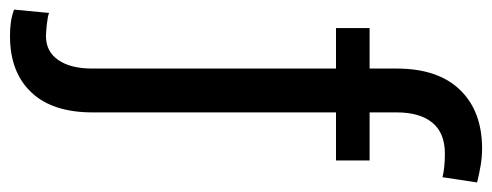

<svg xmlns="http://www.w3.org/2000/svg" viewBox="-343 -471 1014 396"><g transform="rotate(90 164.0 -273.0)"><path d="M296.9 -528.3V-459H197.8V43.5Q197.8 126 156.2 169.7Q114.7 213.4 40.5 213.4Q25.4 213.4 12.7 211.7Q0 210 -14.2 205.1L-7.3 132.8Q0 135.7 16.8 137.5Q33.7 139.2 40.5 139.2Q72.3 139.2 89.8 113.8Q107.4 88.4 107.4 43.5V-459H23.9V-528.3H107.4V-584Q107.4 -669.4 151.4 -714.8Q195.3 -760.3 272.5 -760.3Q290 -760.3 307.4 -757.3Q324.7 -754.4 342.3 -750L331.5 -678.7Q311 -683.6 283.2 -683.6Q240.2 -683.6 219 -657.7Q197.8 -631.8 197.8 -584V-528.3Z"/></g></svg>

Font: Vazirmatn RD
Style: Regular
Weight: 400
Designer: Saber Rastikerdar
Foundry: Saber Rastikerdar
Version: Version 32.102